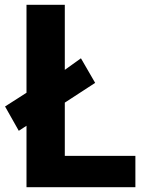

<svg xmlns="http://www.w3.org/2000/svg" viewBox="-20 -777 620 797"><path d="M90 0V-255L58 -234L1 -335L90 -392V-757H249V-487L316 -535L375 -433L249 -351V-130H542V0Z"/></svg>

Font: Menbere
Style: Regular
Weight: 400
Designer: Aleme Tadesse
Foundry: Sorkin Type Co
Version: Version 1.000